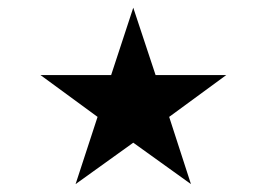

<svg xmlns="http://www.w3.org/2000/svg" viewBox="-20 -651 682 491"><path d="M264.2 -459 320.8 -631.3 377.9 -459H558.6L412.6 -352.1L468.3 -180.2L320.8 -286.1L173.3 -180.2L229.5 -352.1L83.5 -459Z"/></svg>

Font: Vazirmatn UI
Style: Regular
Weight: 400
Designer: Saber Rastikerdar
Foundry: Saber Rastikerdar
Version: Version 33.003